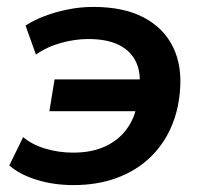

<svg xmlns="http://www.w3.org/2000/svg" viewBox="-20 -526 596 556"><path d="M192 10Q135 10 85.5 -5.5Q36 -21 7 -47L47 -129Q73 -107 111.5 -95.5Q150 -84 192 -84Q245 -84 283.5 -101.5Q322 -119 346 -151Q370 -183 377 -225L384 -204H123L138 -296H395L384 -277Q388 -319 372.5 -349.5Q357 -380 323 -396.5Q289 -413 235 -413Q198 -413 157.5 -402Q117 -391 84 -368L54 -452Q77 -467 108 -479Q139 -491 176 -498.5Q213 -506 250 -506Q338 -506 396 -475.5Q454 -445 481 -390Q508 -335 501 -261Q496 -202 473.5 -153Q451 -104 412 -67.5Q373 -31 317.5 -10.5Q262 10 192 10Z"/></svg>

Font: Nunito Sans 9pt
Style: Bold Italic
Weight: 700
Italic angle: -9°
Version: Version 3.101;gftools[0.9.27]